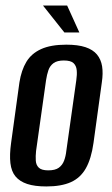

<svg xmlns="http://www.w3.org/2000/svg" viewBox="-20 -664 404 692"><path d="M147 8Q105 8 78 -1Q51 -10 36 -28Q21 -46 17.5 -76Q14 -106 20 -149L50 -367Q57 -411 75 -441Q93 -471 128 -487Q163 -503 219 -503Q261 -503 288 -494Q315 -485 329.5 -467.5Q344 -450 348 -425Q352 -400 347 -367L317 -149Q309 -92 289.5 -57.5Q270 -23 235.5 -7.5Q201 8 147 8ZM154 -50Q179 -50 192 -59.5Q205 -69 211 -85Q217 -101 219 -120L255 -375Q258 -395 256.5 -411Q255 -427 245 -436.5Q235 -446 210 -446Q186 -446 173 -436.5Q160 -427 154.5 -411Q149 -395 146 -375L110 -120Q108 -101 109 -85Q110 -69 120 -59.5Q130 -50 154 -50ZM212 -547 135 -644H222L266 -547Z"/></svg>

Font: Alumni Sans SemiBold
Style: Italic
Weight: 600
Italic angle: -8°
Version: Version 1.016